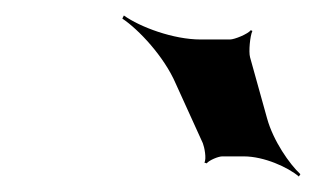

<svg xmlns="http://www.w3.org/2000/svg" viewBox="-20 -801 408 248"><path d="M325 -648 303 -727C301 -734 303 -755 306 -761L304 -762C300 -757 283 -750 277 -750H239C204 -750 161 -766 140 -781L138 -777C159 -763 192 -728 207 -693L242 -616C244 -611 247 -596 244 -591L247 -590C250 -594 262 -599 267 -599H295C321 -599 352 -585 366 -573L368 -576C354 -589 333 -619 325 -648Z"/></svg>

Font: Asimov
Style: EdgeExtremeIt
Weight: 500
Designer: Google
Version: Version 2.000980: 2014